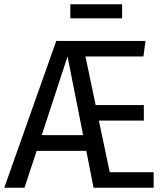

<svg xmlns="http://www.w3.org/2000/svg" viewBox="-29 -881 781 901"><path d="M692 -73V0H410L376 -173H143L86 0H-9L235 -689H654L644 -616H372L420 -388H646V-315H435L486 -73ZM361 -247 288 -616 167 -247ZM301 -795V-861H544V-795Z"/></svg>

Font: Fira Sans Condensed
Style: Regular
Weight: 400
Width: 3
Designer: bBox Type GmbH & Carrois Corporate GbR & Edenspiekermann AG
Foundry: bBox Type GmbH & Carrois Corporate GbR & Edenspiekermann AG
Version: Version 4.301